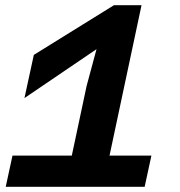

<svg xmlns="http://www.w3.org/2000/svg" viewBox="-20 -718 690 738"><path d="M28 -120H256L313 -388L351 -529L74 -341L110 -507L418 -698H524L401 -120H562L536 0H2Z"/></svg>

Font: Azeret Mono SemiBold
Style: Italic
Weight: 600
Italic angle: -12°
Designer: Martin Vácha
Foundry: Displaay
Version: Version 1.000; Glyphs 3.0.3, build 3074